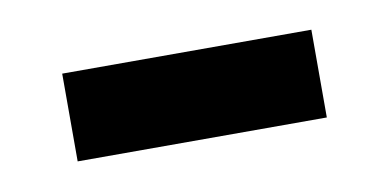

<svg xmlns="http://www.w3.org/2000/svg" viewBox="-28 -366 390 192"><g transform="rotate(-10 166.5 -270.5)"><path d="M40 -225.9V-315H293V-225.9Z"/></g></svg>

Font: Archivo SemiBold
Style: Regular
Weight: 600
Designer: Hector Gatti
Foundry: Omnibus-Type
Version: Version 2.001